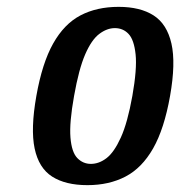

<svg xmlns="http://www.w3.org/2000/svg" viewBox="-20 -530 526 560"><path d="M235 10Q171 10 132 -15Q93 -40 81 -97Q69 -154 86 -250Q103 -346 135 -403Q167 -460 214.5 -485Q262 -510 326 -510Q389 -510 428 -485Q467 -460 480 -403Q493 -346 476 -250Q459 -154 426.5 -97Q394 -40 346 -15Q298 10 235 10ZM245 -52Q269 -52 291 -69Q313 -86 332.5 -129Q352 -172 366 -250Q380 -329 375.5 -371.5Q371 -414 355 -431Q339 -448 315 -448Q292 -448 269.5 -431Q247 -414 228.5 -371.5Q210 -329 196 -250Q182 -172 185.5 -129Q189 -86 205.5 -69Q222 -52 245 -52Z"/></svg>

Font: Cuprum SemiBold
Style: Italic
Weight: 600
Italic angle: -10°
Version: Version 3.000